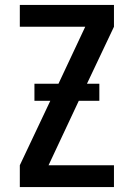

<svg xmlns="http://www.w3.org/2000/svg" viewBox="-20 -755 540 775"><path d="M60 0V-88L183 -348H119V-417H216L324 -647H60V-735H440V-647L331 -417H381V-348H298L176 -88H440V0Z"/></svg>

Font: Iosevka SS04 Semibold
Style: Regular
Weight: 600
Monospace: yes
Designer: Belleve Invis
Foundry: Belleve Invis
Version: Version 19.0.0; ttfautohint (v1.8.4)